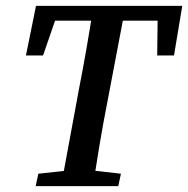

<svg xmlns="http://www.w3.org/2000/svg" viewBox="-20 -631 638 651"><path d="M68 -443 102 -611H598L570 -443H513L515 -611L558 -561H123L184 -611L126 -443ZM101 0 110 -42 239 -56H266L390 -42L381 0ZM187 0 247 -325Q261 -396 273.5 -468Q286 -540 297 -611H406L344 -285Q330 -214 318 -142.5Q306 -71 295 0Z"/></svg>

Font: Lisu Bosa
Style: Bold Italic
Weight: 700
Italic angle: -19°
Designer: David Morse, Annie Olsen, Victor Gaultney, Frank Grießhammer (Latin)
Foundry: SIL International
Version: Version 2.000